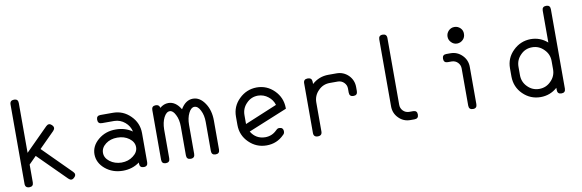

<svg xmlns="http://www.w3.org/2000/svg" viewBox="-52 -1203 4988 1645"><g transform="rotate(-10 2442.0 -381.0)"><path d="M490 -65 249 -306C308.3 -364.7 352.7 -409 382 -439C398.7 -456.3 398.7 -473.3 382 -490C364.7 -506.7 347.7 -506.7 331 -490L134 -293V-324V-469V-726C134 -750 122.3 -762 99 -762C74.3 -762 62 -750 62 -726V-554V-469V-324V-91V-36C62 -12 74.3 0 99 0C122.3 0 134 -12 134 -36V-191L198 -255C305.3 -148.3 385.7 -68.3 439 -15C456.3 2.3 473.3 2.3 490 -15C498.7 -23 503 -31.3 503 -40C503 -48 498.7 -56.3 490 -65Z M913 -288C953 -288 987 -277.7 1015 -257C1043.7 -235.7 1058 -210 1058 -180C1058 -150.7 1043.7 -125.3 1015 -104C987 -82 953 -71 913 -71C873.7 -71.7 840 -82.7 812 -104C784 -125.3 770 -150.7 770 -180C770 -210 784 -235.7 812 -257C839.3 -277.7 873 -288 913 -288ZM1129 -289C1129 -348.3 1107.7 -399 1065 -441C1023 -483 972.3 -504 913 -504H805C781.7 -504 770 -492.3 770 -469C770 -445 781.7 -433 805 -433H913C947.7 -432.3 978.3 -420.7 1005 -398C1031 -376 1047.7 -348.7 1055 -316C1013.7 -344.7 966.3 -359 913 -359C853.7 -359.7 802.7 -342.3 760 -307C717.3 -271.7 696 -229.3 696 -180C696.7 -130.7 718 -88.3 760 -53C802.7 -17.7 853.7 0 913 0C968.3 0 1016.7 -15.3 1058 -46V-36C1058 -12 1070 0 1094 0C1117.3 0 1129 -12 1129 -36V-108V-180V-252V-288Z M1754 -36V-288C1754 -348 1740 -398.7 1712 -440C1683.3 -482.7 1649 -504 1609 -504C1566.3 -504 1530.7 -479.7 1502 -431C1472.7 -479.7 1437 -504 1395 -504C1368.3 -504 1343.7 -494.3 1321 -475C1317.7 -494.3 1306 -504 1286 -504C1262 -504 1250 -492.3 1250 -469V-395V-351V-288V-216V-36C1250 -12 1262 0 1286 0C1309.3 0 1321 -12 1321 -36V-216V-288C1321.7 -328 1329 -362 1343 -390C1357.7 -418.7 1375 -433 1395 -433C1413.7 -433 1430 -418.7 1444 -390C1458.7 -362 1466 -328 1466 -288V-36C1466 -12 1478 0 1502 0C1526 0 1538 -12 1538 -36V-288C1538 -328 1545 -362 1559 -390C1573 -418.7 1589.7 -433 1609 -433C1629.7 -433 1647 -418.7 1661 -390C1675.7 -362 1683 -328 1683 -288V-36C1683 -12 1695 0 1719 0C1742.3 0 1754 -12 1754 -36Z M1946 -216C1946 -156 1967.3 -105 2010 -63C2052.7 -21 2103.7 0 2163 0C2223 0 2273.7 -21 2315 -63C2324.3 -70.3 2329 -80 2329 -92C2329 -116 2317 -128 2293 -128C2282.3 -128 2273.3 -123.3 2266 -114H2265C2237 -85.3 2203 -71 2163 -71C2109 -71.7 2068 -95.3 2040 -142C2190.7 -203.3 2303.7 -249.7 2379 -281V-288V-289C2378.3 -348.3 2357 -399 2315 -441C2273 -483 2222.3 -504 2163 -504C2103.7 -503.3 2052.7 -482 2010 -440C1967.3 -398.7 1946 -348 1946 -288V-251V-229ZM2301 -328C2175.7 -276 2082 -237 2020 -211V-213V-216V-288C2020 -328 2034 -362 2062 -390C2089.3 -418.7 2123 -433 2163 -433C2195.7 -432.3 2224.7 -422 2250 -402C2275.3 -382.7 2292.3 -358 2301 -328Z M2645 -36V-288C2645 -328 2659 -362 2687 -390C2714.3 -418.7 2748 -433 2788 -433H2859C2879.7 -432.3 2897 -425 2911 -411C2925.7 -396.3 2933 -379 2933 -359V-324C2933 -300 2945 -288 2969 -288C2992.3 -288 3004 -300 3004 -324V-359C3004 -399 2990 -433.3 2962 -462C2933.3 -490 2899 -504 2859 -504H2788C2733.3 -504 2685.7 -485.7 2645 -449V-469C2644.3 -492.3 2632 -504 2608 -504C2583.3 -504 2571 -492.3 2571 -469V-342V-288V-84V-36C2571 -12 2583.3 0 2608 0C2632.7 0 2645 -12 2645 -36Z M3341 -469V-726C3341 -750 3329 -762 3305 -762C3281.7 -762 3270 -750 3270 -726V-522V-469V-324V-252V-145V-144C3270 -104 3284 -70 3312 -42C3339.3 -14 3373 0 3413 0H3434H3449C3472.3 0 3484 -12 3484 -36C3484 -59.3 3472.3 -71 3449 -71H3413C3393 -71.7 3376 -79 3362 -93C3348 -107.7 3341 -125 3341 -145V-252V-324Z M3993 -36V-180V-252V-359V-360C3993 -400 3979 -434 3951 -462C3923 -490 3889.3 -504 3850 -504H3814C3790.7 -504 3779 -492.3 3779 -469C3779 -445 3790.7 -433 3814 -433H3850C3870 -432.3 3887 -425 3901 -411C3915 -396.3 3922 -379 3922 -359V-252V-180V-36C3922 -12 3934 0 3958 0C3981.3 0 3993 -12 3993 -36ZM3922 -720C3902 -720 3885 -713 3871 -699C3857 -684.3 3850 -667.3 3850 -648C3850 -628.7 3857 -612 3871 -598C3885 -583.3 3902 -576 3922 -576C3942 -576.7 3959 -584 3973 -598C3986.3 -611.3 3993 -628 3993 -648C3993.7 -668 3987 -685 3973 -699C3958.3 -713 3941.3 -720 3922 -720Z M4330 -288V-254V-233V-216C4330.7 -155.3 4352 -104.3 4394 -63C4436.7 -21 4487.7 0 4547 0C4602.3 0 4650.7 -18.3 4692 -55V-36C4692 -12 4704 0 4728 0C4751.3 0 4763 -12 4763 -36V-726C4763 -750 4751.3 -762 4728 -762C4704 -762 4692 -750 4692 -726V-449C4650.7 -485.7 4602.3 -504 4547 -504C4487.7 -503.3 4436.7 -482 4394 -440C4351.3 -398.7 4330 -348 4330 -288ZM4547 -433C4587 -433 4621 -418.7 4649 -390C4677.7 -362 4692 -328 4692 -288V-216C4692 -176 4677.7 -142 4649 -114C4621 -85.3 4587 -71 4547 -71C4507.7 -71 4474 -85.3 4446 -114C4418 -142 4404 -176 4404 -216V-288C4404 -328 4418 -362 4446 -390C4473.3 -418.7 4507 -433 4547 -433Z"/></g></svg>

Font: Semi-Coder
Style: Regular
Weight: 400
Version: 0.1000